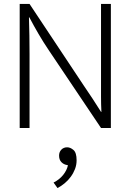

<svg xmlns="http://www.w3.org/2000/svg" viewBox="-20 -650 663 975"><path d="M320 188Q303 185 291.5 173Q280 161 280 140Q280 122 291.5 110Q303 98 321 98Q337 98 353 111.5Q369 125 369 164Q369 187 361 208Q353 229 339.5 247.5Q326 266 308.5 280.5Q291 295 272 305L252 277Q282 262 301 238Q320 214 325 189ZM80 -630H130L405 -216Q428 -182 450 -149Q472 -116 493 -82H495Q493 -120 493 -159Q493 -198 493 -236V-630H543V0H493L227 -396Q200 -436 175.5 -478Q151 -520 129 -562H127Q130 -469 130 -376V0H80Z"/></svg>

Font: Mukta Mahee ExtraLight
Style: Regular
Weight: 275
Designer: Shuchita Grover, Noopur Datye, Girish Dalvi, Yashodeep Gholap
Foundry: Ek Type
Version: Version 2.538;PS 1.000;hotconv 16.6.51;makeotf.lib2.5.65220;